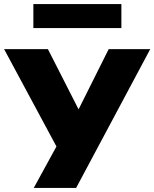

<svg xmlns="http://www.w3.org/2000/svg" viewBox="-38 -738 754 938"><path d="M127 180 260 -63V19L-18 -498H196L359 -178H333L493 -498H696L334 180ZM125 -601V-718H555V-601Z"/></svg>

Font: Nunito Sans 10pt Expanded Black
Style: Regular
Weight: 900
Width: 7
Designer: Vernon Adams
Foundry: Vernon Adams
Version: Version 3.101;gftools[0.9.27]